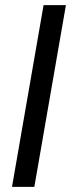

<svg xmlns="http://www.w3.org/2000/svg" viewBox="-20 -731 288 751"><path d="M114.3 0H26.9L150.4 -710.9H237.8Z"/></svg>

Font: TypoPRO Roboto
Style: Italic
Weight: 400
Italic angle: -12°
Designer: Google
Version: Version 2.136; 2016